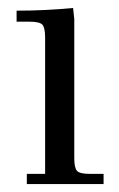

<svg xmlns="http://www.w3.org/2000/svg" viewBox="-20 -466 301 486"><path d="M22 -411.1V-439Q94.7 -439 165 -445.8L168 -418V-65.9Q168 -41 175 -33.4Q182.1 -25.9 207 -25.9H242.2V0H47.9V-25.9H94.2V-371.1Q94.2 -396 87.2 -403.6Q80.1 -411.1 55.2 -411.1Z"/></svg>

Font: Dihjauti
Style: Regular
Weight: 400
Designer: T. Christopher White
Version: Version 3.0.0